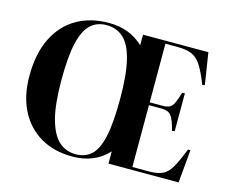

<svg xmlns="http://www.w3.org/2000/svg" viewBox="-105 -890 1247 1050"><g transform="rotate(15 518.5 -365.0)"><path d="M383 14Q279 14 202.5 -31Q126 -76 84.5 -158Q43 -240 43 -352Q43 -478 86 -565.5Q129 -653 207 -698.5Q285 -744 390 -744Q507 -744 585 -670V-730H955L983 -551L969 -548Q942 -618 918.5 -653.5Q895 -689 864 -701.5Q833 -714 785 -714H716V-382H787Q813 -382 828 -389.5Q843 -397 852.5 -418Q862 -439 874 -478L889 -480V-265L874 -263Q859 -323 842.5 -344.5Q826 -366 787 -366H716V-16H811Q858 -16 886.5 -29.5Q915 -43 936.5 -80Q958 -117 985 -187H999L982 0H585V-69Q508 14 383 14ZM398 -3Q451 -3 486 -35Q521 -67 538 -144.5Q555 -222 555 -358Q555 -495 535 -576.5Q515 -658 476 -693.5Q437 -729 379 -729Q326 -729 290 -696Q254 -663 236 -586Q218 -509 218 -376Q218 -238 240 -156.5Q262 -75 302 -39Q342 -3 398 -3Z"/></g></svg>

Font: Literata 72pt
Style: Bold
Weight: 700
Designer: Latin by Veronika Burian and Jose Scaglione. Greek by Irene Vlachou. Cyrillic by Vera Evstafieva.
Foundry: TypeTogether
Version: Version 3.002